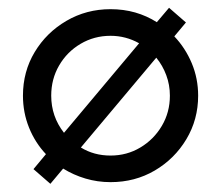

<svg xmlns="http://www.w3.org/2000/svg" viewBox="-20 -448 554 481"><path d="M106.2 12.5Q106.2 12.5 63.9 -24.3Q63.9 -24.3 95.1 -61.8Q68.1 -90.3 52.8 -128.1Q37.5 -166 37.5 -208.3Q37.5 -268.8 67 -317.7Q96.5 -366.7 146.5 -395.8Q196.5 -425 256.9 -425Q289.6 -425 318.8 -416.7Q347.9 -408.3 372.9 -392.4Q372.9 -392.4 403.5 -428.5Q403.5 -428.5 445.8 -391.7Q445.8 -391.7 416.7 -356.9Q444.4 -327.8 460.4 -289.6Q476.4 -251.4 476.4 -208.3Q476.4 -148.6 446.9 -99.3Q417.4 -50 367.7 -20.8Q318.1 8.3 256.9 8.3Q224.3 8.3 194.1 -0.7Q163.9 -9.7 138.2 -25.7Q138.2 -25.7 106.2 12.5ZM140.3 -115.3Q140.3 -115.3 328.5 -339.6Q295.1 -358.3 256.9 -358.3Q216 -358.3 181.9 -338.2Q147.9 -318.1 128.1 -284Q108.3 -250 108.3 -208.3Q108.3 -156.2 140.3 -115.3ZM256.9 -58.3Q297.9 -58.3 331.6 -78.5Q365.3 -98.6 385.4 -132.6Q405.6 -166.7 405.6 -208.3Q405.6 -235.4 396.5 -259.7Q387.5 -284 371.5 -303.5Q371.5 -303.5 182.6 -78.5Q215.3 -58.3 256.9 -58.3Z"/></svg>

Font: co2trust
Style: Regular
Weight: 400
Designer: Kristian Moeller
Foundry: Dicotype
Version: Version 1.000